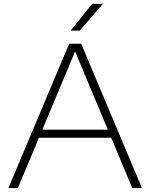

<svg xmlns="http://www.w3.org/2000/svg" viewBox="-20 -964 770 984"><path d="M23 0 334.5 -740H396L707.5 0H658L550 -258H179.5L71.5 0ZM197 -299.5H532.5L365 -700.5ZM342 -807 452.5 -944.5H507.5L388.5 -807Z"/></svg>

Font: Encode Sans Expanded Expanded ExtraLight
Style: Regular
Weight: 200
Width: 7
Designer: Multiple Designers
Foundry: Impallari Type
Version: Version 3.000; ttfautohint (v1.8.3) -l 8 -r 50 -G 200 -x 14 